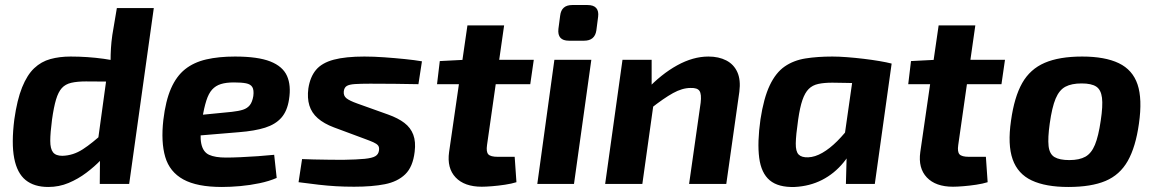

<svg xmlns="http://www.w3.org/2000/svg" viewBox="-20 -732 4599 764"><path d="M261 -507Q328 -507 393 -498Q458 -489 500 -471L479 -406Q434 -407 397 -407.5Q360 -408 322 -408Q287 -408 263.5 -402.5Q240 -397 226 -381.5Q212 -366 203 -336Q194 -306 187 -256Q180 -203 180 -171.5Q180 -140 191 -126Q202 -112 228 -112Q271 -113 309.5 -138Q348 -163 393 -205L421 -141Q406 -121 381 -95Q356 -69 323.5 -44.5Q291 -20 253 -4Q215 12 172 12Q116 12 82 -15.5Q48 -43 36.5 -102.5Q25 -162 37 -257Q48 -335 68 -384.5Q88 -434 116 -460.5Q144 -487 180.5 -497Q217 -507 261 -507ZM592 -700 494 0H377L378 -122L364 -131L411 -473L420 -489Q420 -515 421.5 -540Q423 -565 427 -593L445 -700Z M915 -507Q1006 -507 1055.5 -487.5Q1105 -468 1122 -430Q1139 -392 1130 -336Q1123 -290 1099.5 -263.5Q1076 -237 1035 -224Q994 -211 931 -206L679 -185L690 -266L903 -287Q930 -290 947 -295.5Q964 -301 974 -313.5Q984 -326 988 -350Q991 -374 984 -385.5Q977 -397 959 -400.5Q941 -404 911 -404Q880 -404 859 -397.5Q838 -391 824 -375.5Q810 -360 801 -331.5Q792 -303 784 -258Q774 -193 781 -160Q788 -127 812 -116Q836 -105 879 -105Q903 -105 937 -106.5Q971 -108 1006.5 -110.5Q1042 -113 1071 -116L1081 -24Q1051 -11 1013 -3Q975 5 936 8.5Q897 12 863 12Q764 12 709.5 -18Q655 -48 637.5 -107.5Q620 -167 630 -255Q639 -331 660.5 -380Q682 -429 716.5 -456.5Q751 -484 800.5 -495.5Q850 -507 915 -507Z M1430 -507Q1467 -507 1509 -504Q1551 -501 1590.5 -497Q1630 -493 1659 -488L1645 -397Q1597 -398 1549.5 -398.5Q1502 -399 1453 -399Q1415 -399 1392.5 -397.5Q1370 -396 1360 -390Q1350 -384 1348 -369Q1346 -351 1358.5 -341Q1371 -331 1402 -320L1525 -276Q1564 -262 1589 -243Q1614 -224 1624.5 -196Q1635 -168 1630 -128Q1623 -68 1592.5 -38.5Q1562 -9 1511.5 1Q1461 11 1389 11Q1350 11 1316.5 9Q1283 7 1248 3Q1213 -1 1168 -7L1182 -99Q1200 -98 1227.5 -97.5Q1255 -97 1285.5 -96.5Q1316 -96 1344 -96Q1401 -97 1431 -100Q1461 -103 1473.5 -110.5Q1486 -118 1488 -133Q1490 -146 1484.5 -153Q1479 -160 1465.5 -166Q1452 -172 1430 -180L1309 -225Q1269 -240 1244.5 -261.5Q1220 -283 1211 -312.5Q1202 -342 1207 -380Q1214 -426 1237.5 -454Q1261 -482 1308 -494.5Q1355 -507 1430 -507Z M1986 -631 1918 -155Q1914 -128 1923 -118Q1932 -108 1961 -108H2028L2035 -7Q2016 -1 1989.5 3Q1963 7 1938 9Q1913 11 1897 11Q1828 11 1793 -26Q1758 -63 1767 -127L1840 -631ZM2104 -494 2090 -397H1719L1730 -489L1827 -494Z M2333 -494 2264 0H2118L2186 -494ZM2318 -712Q2342 -712 2352.5 -700Q2363 -688 2360 -665L2353 -611Q2347 -570 2304 -570H2244Q2197 -570 2202 -617L2209 -670Q2214 -712 2257 -712Z M2799 -507Q2840 -507 2870 -491.5Q2900 -476 2914 -445Q2928 -414 2922 -367L2870 0H2722L2768 -323Q2772 -357 2763.5 -370Q2755 -383 2728 -382Q2695 -382 2658 -361.5Q2621 -341 2569 -300L2552 -374Q2611 -437 2674.5 -472Q2738 -507 2799 -507ZM2573 -494V-364L2585 -350L2536 0H2388L2457 -494Z M3292 -507Q3318 -507 3350.5 -504.5Q3383 -502 3416.5 -498Q3450 -494 3479.5 -489Q3509 -484 3528 -479L3428 -400Q3388 -401 3354.5 -402Q3321 -403 3292 -403Q3259 -403 3236 -398Q3213 -393 3198 -378Q3183 -363 3173 -334Q3163 -305 3156 -256Q3147 -194 3146.5 -161.5Q3146 -129 3158 -117Q3170 -105 3196 -106Q3223 -107 3252.5 -124Q3282 -141 3311.5 -170.5Q3341 -200 3368 -237L3393 -189Q3373 -130 3336.5 -85.5Q3300 -41 3251 -16Q3202 9 3142 12Q3077 14 3043 -14.5Q3009 -43 3001 -104Q2993 -165 3006 -257Q3019 -342 3043 -392.5Q3067 -443 3102.5 -467.5Q3138 -492 3185.5 -499.5Q3233 -507 3292 -507ZM3383 -488 3528 -479 3461 0H3346L3349 -112L3331 -124Z M3861 -631 3793 -155Q3789 -128 3798 -118Q3807 -108 3836 -108H3903L3910 -7Q3891 -1 3864.5 3Q3838 7 3813 9Q3788 11 3772 11Q3703 11 3668 -26Q3633 -63 3642 -127L3715 -631ZM3979 -494 3965 -397H3594L3605 -489L3702 -494Z M4286 -507Q4377 -507 4432 -480.5Q4487 -454 4506.5 -396Q4526 -338 4512 -240Q4499 -147 4467.5 -91.5Q4436 -36 4379 -12Q4322 12 4231 12Q4141 12 4085.5 -14Q4030 -40 4009.5 -98Q3989 -156 4003 -252Q4016 -346 4047.5 -401.5Q4079 -457 4137 -482Q4195 -507 4286 -507ZM4284 -400Q4244 -400 4219.5 -387Q4195 -374 4180.5 -339.5Q4166 -305 4157 -240Q4149 -183 4152.5 -151Q4156 -119 4176 -107Q4196 -95 4235 -95Q4275 -95 4299 -108.5Q4323 -122 4337 -156Q4351 -190 4360 -252Q4369 -311 4365 -343Q4361 -375 4342 -387.5Q4323 -400 4284 -400Z"/></svg>

Font: Exo 2
Style: Bold Italic
Weight: 700
Italic angle: -8°
Designer: Natanael Gama
Foundry: Natanael Gama
Version: Version 2.010